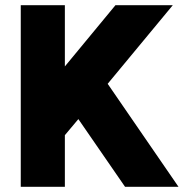

<svg xmlns="http://www.w3.org/2000/svg" viewBox="-20 -720 718 740"><path d="M60 0H230V-199L282 -261L462 0H668L395 -397L646 -700H425L230 -464V-700H60Z"/></svg>

Font: Unageo
Style: Black
Weight: 900
Designer: Richard Sepsi
Foundry: Richard Sepsi
Version: Version 2.000